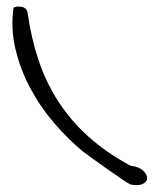

<svg xmlns="http://www.w3.org/2000/svg" viewBox="-20 -490 476 580"><path d="M21 -467Q32 -472 45.5 -469.5Q59 -467 63 -454Q74 -375 96.5 -308Q119 -241 156.5 -183Q194 -125 247.5 -77Q301 -29 373 10Q401 14 413 26Q425 38 424.5 49Q424 60 410.5 66Q397 72 373 67Q364 62 343.5 48Q323 34 301 18.5Q279 3 259 -11.5Q239 -26 231 -32Q185 -70 143 -119Q101 -168 71 -224.5Q41 -281 26.5 -342.5Q12 -404 21 -467Z"/></svg>

Font: Liu Jian Mao Cao
Style: Regular
Weight: 400
Designer: ZhongQi
Foundry: ZhongQi
Version: Version 1.001